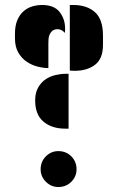

<svg xmlns="http://www.w3.org/2000/svg" viewBox="-20 -746 463 770"><path d="M174 -473Q154 -473 130.5 -479Q107 -485 87 -498.5Q67 -512 53.5 -535Q40 -558 40 -593V-611Q40 -642 49 -664Q58 -686 73.5 -700Q89 -714 108.5 -720Q128 -726 149 -726Q197 -726 219 -698Q241 -670 241 -632V-623Q241 -619 240 -614Q228 -629 210 -629Q196 -628 189 -621.5Q182 -615 178.5 -606.5Q175 -598 174.5 -588Q174 -578 174 -570ZM260 -726H274Q328 -726 360.5 -697.5Q393 -669 393 -603V-566Q393 -511 361.5 -486.5Q330 -462 279 -462Q274 -462 269.5 -462.5Q265 -463 260 -463ZM255 -230H242Q188 -230 154.5 -258Q121 -286 121 -343Q121 -374 133 -395Q145 -416 163 -428Q181 -440 202.5 -445Q224 -450 243 -450H255ZM143 -67Q143 -98 164 -119Q185 -140 214 -140Q245 -140 266 -119Q287 -98 287 -67Q287 -38 266 -17Q245 4 214 4Q185 4 164 -17Q143 -38 143 -67Z"/></svg>

Font: Kenia
Style: Regular
Weight: 400
Designer: Julia Petretta
Foundry: Julia Petretta
Version: Version 1.001